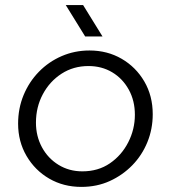

<svg xmlns="http://www.w3.org/2000/svg" viewBox="-20 -720 670 753"><path d="M299 13Q229 13 173 -19.5Q117 -52 84 -108.5Q51 -165 51 -235Q51 -295 72.5 -347Q94 -399 132.5 -438.5Q171 -478 222 -500Q273 -522 331 -522Q401 -522 457 -489.5Q513 -457 546 -400.5Q579 -344 579 -272Q579 -214 558 -162.5Q537 -111 499 -72Q461 -33 410.5 -10Q360 13 299 13ZM303 -48Q365 -48 411 -79.5Q457 -111 483 -162Q509 -213 509 -270Q509 -325 485 -368.5Q461 -412 420 -436.5Q379 -461 327 -461Q268 -461 221.5 -431Q175 -401 148 -350.5Q121 -300 121 -239Q121 -186 144.5 -142.5Q168 -99 209.5 -73.5Q251 -48 303 -48ZM314 -577 238 -700H306L382 -577Z"/></svg>

Font: MuseoModerno Light
Style: Italic
Weight: 300
Italic angle: -9°
Designer: Pablo Cosgaya, Héctor Gatti, Marcela Romero, and the Authors of The MuseoModerno Project.
Foundry: Omnibus-Type Team
Version: Version 1.003